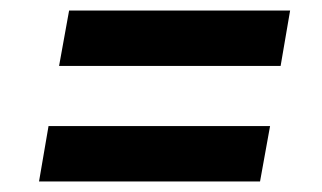

<svg xmlns="http://www.w3.org/2000/svg" viewBox="-20 -472 611 364"><path d="M92 -347 111 -452H530L512 -347ZM54 -128 72 -233H492L473 -128Z"/></svg>

Font: DM Sans 17pt SemiBold
Style: Italic
Weight: 600
Italic angle: -10°
Version: Version 4.004;gftools[0.9.30]